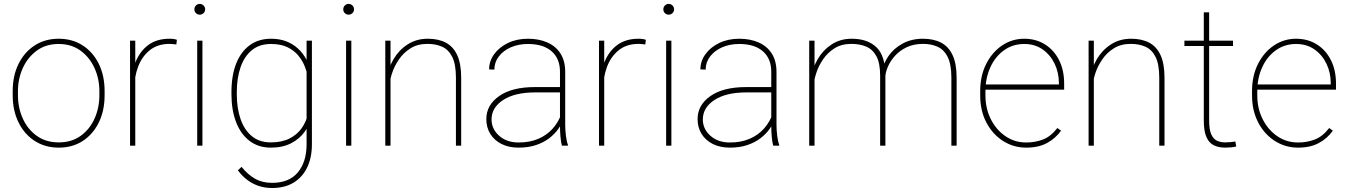

<svg xmlns="http://www.w3.org/2000/svg" viewBox="-20 -733 6781 966"><path d="M43.9 -274.4Q43.9 -352.1 73.2 -411.4Q102.5 -470.7 154.5 -504.4Q206.5 -538.1 274.9 -538.1Q344.2 -538.1 396.2 -504.4Q448.2 -470.7 477.3 -411.4Q506.3 -352.1 506.3 -274.4V-253.9Q506.3 -176.8 477.3 -117.2Q448.2 -57.6 396.5 -23.9Q344.7 9.8 275.9 9.8Q207 9.8 154.8 -23.9Q102.5 -57.6 73.2 -117.2Q43.9 -176.8 43.9 -253.9ZM70.3 -253.9Q70.3 -190.9 94.7 -136.7Q119.1 -82.5 165 -49.6Q210.9 -16.6 275.9 -16.6Q340.3 -16.6 386 -49.6Q431.6 -82.5 455.8 -136.7Q480 -190.9 480 -253.9V-274.4Q480 -336.4 455.6 -390.4Q431.2 -444.3 385.5 -478Q339.8 -511.7 274.9 -511.7Q210.4 -511.7 164.8 -478Q119.1 -444.3 94.7 -390.4Q70.3 -336.4 70.3 -274.4Z M660.6 0H634.3V-528.3H660.6V-436.5ZM867.2 -509.3Q859.4 -510.3 850.8 -511.2Q842.3 -512.2 833 -512.2Q773.9 -512.2 734.4 -481Q694.8 -449.7 675 -397.7Q655.3 -345.7 655.3 -283.2L637.7 -281.7Q637.7 -356 659.2 -413.8Q680.7 -471.7 723.9 -504.9Q767.1 -538.1 833 -538.1Q845.2 -538.1 854.5 -536.6Q863.8 -535.2 870.1 -532.7Z M984.9 -713.4Q996.1 -713.4 1004.2 -705.3Q1012.2 -697.3 1012.2 -686Q1012.2 -674.8 1004.2 -667Q996.1 -659.2 984.9 -659.2Q973.6 -659.2 965.8 -667Q958 -674.8 958 -686Q958 -697.3 965.8 -705.3Q973.6 -713.4 984.9 -713.4ZM998.5 0H972.2V-528.3H998.5Z M1349.6 212.9Q1311 212.9 1279.1 201.7Q1247.1 190.4 1221.4 170.2Q1195.8 149.9 1176.8 124L1195.3 106.4Q1226.1 145 1262.9 166Q1299.8 187 1348.6 187Q1434.6 187 1478.5 134.3Q1522.5 81.5 1522.5 -7.3V-412.1V-528.3H1549.3V-7.3Q1549.3 60.1 1525.4 109.6Q1501.5 159.2 1456.8 186Q1412.1 212.9 1349.6 212.9ZM1342.8 9.8Q1280.3 9.8 1235.8 -23.9Q1191.4 -57.6 1168 -118.2Q1144.5 -178.7 1144.5 -259.3V-269.5Q1144.5 -353 1168.2 -413.1Q1191.9 -473.1 1236.6 -505.6Q1281.2 -538.1 1343.8 -538.1Q1386.7 -538.1 1420.7 -524.9Q1454.6 -511.7 1480 -488Q1505.4 -464.4 1522 -432.6Q1538.6 -400.9 1547.4 -363.8V-148.4Q1539.1 -106.9 1513.4 -70.8Q1487.8 -34.7 1445.1 -12.5Q1402.3 9.8 1342.8 9.8ZM1342.3 -16.6Q1397.9 -16.6 1436.5 -36.1Q1475.1 -55.7 1498 -88.4Q1521 -121.1 1529.8 -160.6V-346.2Q1524.4 -370.6 1513.2 -399.2Q1502 -427.7 1481 -453.4Q1460 -479 1426.5 -495.4Q1393.1 -511.7 1343.3 -511.7Q1285.2 -511.7 1247.1 -480.5Q1209 -449.2 1190.2 -394.5Q1171.4 -339.8 1171.4 -269.5V-259.3Q1171.4 -189 1190.2 -134.3Q1209 -79.6 1246.8 -48.1Q1284.7 -16.6 1342.3 -16.6Z M1733.9 -713.4Q1745.1 -713.4 1753.2 -705.3Q1761.2 -697.3 1761.2 -686Q1761.2 -674.8 1753.2 -667Q1745.1 -659.2 1733.9 -659.2Q1722.7 -659.2 1714.8 -667Q1707 -674.8 1707 -686Q1707 -697.3 1714.8 -705.3Q1722.7 -713.4 1733.9 -713.4ZM1747.6 0H1721.2V-528.3H1747.6Z M1944.8 0H1918.5V-528.3H1944.8V-415.5ZM1926.3 -337.4Q1933.1 -389.6 1960 -435.3Q1986.8 -481 2030.8 -509.5Q2074.7 -538.1 2132.3 -538.1Q2186 -538.1 2223.4 -518.3Q2260.7 -498.5 2280.5 -455.3Q2300.3 -412.1 2300.3 -341.8V0H2273.9V-341.8Q2273.9 -409.2 2255.6 -446Q2237.3 -482.9 2205.1 -497.6Q2172.9 -512.2 2130.9 -512.2Q2081.1 -512.2 2045.7 -490Q2010.3 -467.8 1987.5 -434.6Q1964.8 -401.4 1953.4 -367.2Q1941.9 -333 1940.4 -309.6Z M2797.4 -372.1Q2797.4 -438 2755.4 -474.9Q2713.4 -511.7 2636.2 -511.7Q2588.4 -511.7 2550 -494.9Q2511.7 -478 2489.5 -448.7Q2467.3 -419.4 2467.3 -382.8L2440.9 -383.8Q2440.9 -425.3 2466.1 -460.2Q2491.2 -495.1 2535.4 -516.6Q2579.6 -538.1 2636.2 -538.1Q2691.4 -538.1 2733.6 -519.5Q2775.9 -501 2799.8 -463.9Q2823.7 -426.8 2823.7 -371.1V-106.4Q2823.7 -78.1 2827.4 -49.3Q2831.1 -20.5 2837.4 -4.4V0H2807.1Q2802.2 -19 2799.8 -46.1Q2797.4 -73.2 2797.4 -99.1ZM2809.1 -268.1H2672.4Q2570.3 -268.1 2511.7 -230Q2453.1 -191.9 2453.1 -131.8Q2453.1 -84 2491.2 -50Q2529.3 -16.1 2589.4 -16.1Q2645 -16.1 2688 -34.4Q2731 -52.7 2760.7 -85.9Q2790.5 -119.1 2806.2 -164.6L2817.9 -140.1Q2808.6 -112.8 2790.3 -86.2Q2772 -59.6 2743.7 -37.8Q2715.3 -16.1 2677 -3.2Q2638.7 9.8 2589.4 9.8Q2540 9.8 2503.4 -8.5Q2466.8 -26.9 2446.8 -59.3Q2426.8 -91.8 2426.8 -133.8Q2426.8 -204.6 2491.5 -249.8Q2556.2 -294.9 2670.9 -294.9H2809.1Z M3020 0H2993.7V-528.3H3020V-436.5ZM3226.6 -509.3Q3218.8 -510.3 3210.2 -511.2Q3201.7 -512.2 3192.4 -512.2Q3133.3 -512.2 3093.8 -481Q3054.2 -449.7 3034.4 -397.7Q3014.6 -345.7 3014.6 -283.2L2997.1 -281.7Q2997.1 -356 3018.6 -413.8Q3040 -471.7 3083.3 -504.9Q3126.5 -538.1 3192.4 -538.1Q3204.6 -538.1 3213.9 -536.6Q3223.1 -535.2 3229.5 -532.7Z M3344.2 -713.4Q3355.5 -713.4 3363.5 -705.3Q3371.6 -697.3 3371.6 -686Q3371.6 -674.8 3363.5 -667Q3355.5 -659.2 3344.2 -659.2Q3333 -659.2 3325.2 -667Q3317.4 -674.8 3317.4 -686Q3317.4 -697.3 3325.2 -705.3Q3333 -713.4 3344.2 -713.4ZM3357.9 0H3331.5V-528.3H3357.9Z M3860.4 -372.1Q3860.4 -438 3818.4 -474.9Q3776.4 -511.7 3699.2 -511.7Q3651.4 -511.7 3613 -494.9Q3574.7 -478 3552.5 -448.7Q3530.3 -419.4 3530.3 -382.8L3503.9 -383.8Q3503.9 -425.3 3529.1 -460.2Q3554.2 -495.1 3598.4 -516.6Q3642.6 -538.1 3699.2 -538.1Q3754.4 -538.1 3796.6 -519.5Q3838.9 -501 3862.8 -463.9Q3886.7 -426.8 3886.7 -371.1V-106.4Q3886.7 -78.1 3890.4 -49.3Q3894 -20.5 3900.4 -4.4V0H3870.1Q3865.2 -19 3862.8 -46.1Q3860.4 -73.2 3860.4 -99.1ZM3872.1 -268.1H3735.4Q3633.3 -268.1 3574.7 -230Q3516.1 -191.9 3516.1 -131.8Q3516.1 -84 3554.2 -50Q3592.3 -16.1 3652.3 -16.1Q3708 -16.1 3751 -34.4Q3793.9 -52.7 3823.7 -85.9Q3853.5 -119.1 3869.1 -164.6L3880.9 -140.1Q3871.6 -112.8 3853.3 -86.2Q3835 -59.6 3806.6 -37.8Q3778.3 -16.1 3740 -3.2Q3701.7 9.8 3652.3 9.8Q3603 9.8 3566.4 -8.5Q3529.8 -26.9 3509.8 -59.3Q3489.7 -91.8 3489.7 -133.8Q3489.7 -204.6 3554.4 -249.8Q3619.1 -294.9 3733.9 -294.9H3872.1Z M4078.1 0H4051.3V-528.3H4078.1V-415ZM4060.5 -337.4Q4067.4 -389.6 4094 -435.3Q4120.6 -481 4164.1 -509.5Q4207.5 -538.1 4265.1 -538.1Q4345.2 -538.1 4389.9 -494.9Q4434.6 -451.7 4434.6 -351.6V0H4408.2V-351.6Q4408.2 -415 4389.6 -449.7Q4371.1 -484.4 4338.4 -498.3Q4305.7 -512.2 4263.7 -512.2Q4213.9 -512.2 4178.7 -490Q4143.6 -467.8 4121.1 -434.6Q4098.6 -401.4 4087.4 -367.2Q4076.2 -333 4074.7 -309.6ZM4416.5 -367.7Q4423.3 -412.6 4450.4 -451.4Q4477.5 -490.2 4522 -514.2Q4566.4 -538.1 4623.5 -538.1Q4677.2 -538.1 4715.1 -518.3Q4752.9 -498.5 4772.9 -455.3Q4793 -412.1 4793 -341.8V0H4766.6V-341.8Q4766.6 -409.2 4748 -446.3Q4729.5 -483.4 4696.8 -498Q4664.1 -512.7 4622.1 -512.2Q4575.2 -511.7 4540.8 -494.9Q4506.3 -478 4483.4 -452.6Q4460.4 -427.2 4448.5 -400.1Q4436.5 -373 4434.6 -351.6Z M5143.1 9.8Q5079.1 9.8 5026.4 -23.9Q4973.6 -57.6 4942.6 -116.9Q4911.6 -176.3 4911.6 -252.9V-274.4Q4911.6 -351.6 4941.7 -411.1Q4971.7 -470.7 5022 -504.4Q5072.3 -538.1 5133.3 -538.1Q5191.9 -538.1 5237.3 -509.8Q5282.7 -481.4 5308.3 -430.7Q5334 -379.9 5334 -312.5V-281.7H4928.7V-308.1H5307.6V-314.5Q5307.6 -367.7 5286.1 -412.4Q5264.6 -457 5225.6 -484.4Q5186.5 -511.7 5133.3 -511.7Q5075.2 -511.7 5031 -479.7Q4986.8 -447.8 4962.4 -393.8Q4938 -339.8 4938 -274.4V-252.9Q4938 -187 4965.1 -133.3Q4992.2 -79.6 5038.6 -47.9Q5085 -16.1 5143.1 -16.1Q5188.5 -16.1 5227.8 -31.2Q5267.1 -46.4 5299.8 -88.9L5318.4 -75.7Q5292 -38.1 5249.3 -14.2Q5206.5 9.8 5143.1 9.8Z M5483.4 0H5457V-528.3H5483.4V-415.5ZM5464.8 -337.4Q5471.7 -389.6 5498.5 -435.3Q5525.4 -481 5569.3 -509.5Q5613.3 -538.1 5670.9 -538.1Q5724.6 -538.1 5762 -518.3Q5799.3 -498.5 5819.1 -455.3Q5838.9 -412.1 5838.9 -341.8V0H5812.5V-341.8Q5812.5 -409.2 5794.2 -446Q5775.9 -482.9 5743.7 -497.6Q5711.4 -512.2 5669.4 -512.2Q5619.6 -512.2 5584.2 -490Q5548.8 -467.8 5526.1 -434.6Q5503.4 -401.4 5491.9 -367.2Q5480.5 -333 5479 -309.6Z M6183.6 -501.5H5939V-528.3H6183.6ZM6063.5 -670.9V-126.5Q6063.5 -80.1 6074.5 -56.4Q6085.4 -32.7 6103.8 -24.7Q6122.1 -16.6 6143.1 -16.6Q6158.2 -16.6 6169.9 -17.8Q6181.6 -19 6195.3 -21L6199.7 3.9Q6189 7.3 6171.9 8.5Q6154.8 9.8 6144.5 9.8Q6110.8 9.8 6086.7 -2.2Q6062.5 -14.2 6049.6 -43.9Q6036.6 -73.7 6036.6 -126.5V-670.9Z M6510.7 9.8Q6446.8 9.8 6394 -23.9Q6341.3 -57.6 6310.3 -116.9Q6279.3 -176.3 6279.3 -252.9V-274.4Q6279.3 -351.6 6309.3 -411.1Q6339.4 -470.7 6389.6 -504.4Q6439.9 -538.1 6501 -538.1Q6559.6 -538.1 6605 -509.8Q6650.4 -481.4 6676 -430.7Q6701.7 -379.9 6701.7 -312.5V-281.7H6296.4V-308.1H6675.3V-314.5Q6675.3 -367.7 6653.8 -412.4Q6632.3 -457 6593.3 -484.4Q6554.2 -511.7 6501 -511.7Q6442.9 -511.7 6398.7 -479.7Q6354.5 -447.8 6330.1 -393.8Q6305.7 -339.8 6305.7 -274.4V-252.9Q6305.7 -187 6332.8 -133.3Q6359.9 -79.6 6406.2 -47.9Q6452.6 -16.1 6510.7 -16.1Q6556.2 -16.1 6595.5 -31.2Q6634.8 -46.4 6667.5 -88.9L6686 -75.7Q6659.7 -38.1 6616.9 -14.2Q6574.2 9.8 6510.7 9.8Z"/></svg>

Font: Heebo Thin
Style: Regular
Weight: 250
Designer: Oded Ezer
Foundry: Ezer Type House
Version: Version 3.100